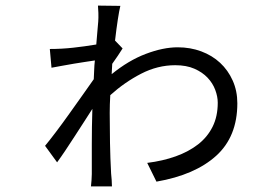

<svg xmlns="http://www.w3.org/2000/svg" viewBox="-20 -635 996 686"><path d="M418 -462Q411 -451 401.5 -436.5Q392 -422 381 -407Q380 -398 380 -388.5Q380 -379 379 -370Q439 -419 501 -442.5Q563 -466 615 -466Q660 -466 699 -451.5Q738 -437 766.5 -410.5Q795 -384 811.5 -347Q828 -310 828 -266Q828 -147 752.5 -78.5Q677 -10 539 14L506 -53Q562 -60 608 -76.5Q654 -93 687.5 -119Q721 -145 739.5 -182Q758 -219 758 -268Q758 -290 749 -314Q740 -338 721.5 -357.5Q703 -377 674.5 -389.5Q646 -402 606 -402Q543 -402 484 -371.5Q425 -341 374 -295Q373 -278 372.5 -262.5Q372 -247 372 -232Q372 -180 373 -125Q374 -70 377 -15Q378 -5 379 7.5Q380 20 380 31H305Q306 23 307 9Q308 -5 308 -13Q308 -55 308 -118.5Q308 -182 310 -246Q296 -224 279.5 -198.5Q263 -173 246.5 -147.5Q230 -122 214 -98Q198 -74 184 -55L141 -114Q156 -132 179.5 -163Q203 -194 227.5 -228.5Q252 -263 275.5 -296Q299 -329 315 -352Q316 -368 316.5 -385Q317 -402 319 -419Q305 -417 285.5 -414Q266 -411 244.5 -407.5Q223 -404 202 -400Q181 -396 164 -393L158 -460Q200 -460 241 -464.5Q282 -469 324 -476Q326 -502 328 -523.5Q330 -545 331 -558Q332 -571 331.5 -589Q331 -607 330 -615L410 -614Q406 -598 401 -565.5Q396 -533 391 -490Z"/></svg>

Font: Kinto Sans
Style: Regular
Weight: 400
Designer: Authors: Ryoko NISHIZUKA  (kana & ideographs); Paul D. Hunt (Latin, Greek & Cyrillic); Wenlong ZHANG  (bopomofo); Sandol
Foundry: Adobe Systems Incorporated, ookami Inc.
Version: Version 0.001